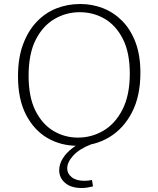

<svg xmlns="http://www.w3.org/2000/svg" viewBox="-20 -722 791 960"><path d="M367 7Q285 7 218 -31.5Q151 -70 110.5 -147.5Q70 -225 70 -341Q70 -432 95 -499.5Q120 -567 163 -612.5Q206 -658 262 -680Q318 -702 381 -702Q441 -702 495 -681Q549 -660 591 -617.5Q633 -575 657.5 -510.5Q682 -446 682 -358Q682 -241 639.5 -159.5Q597 -78 525.5 -35.5Q454 7 367 7ZM370 -34Q438 -34 497 -68.5Q556 -103 592.5 -174.5Q629 -246 629 -354Q629 -459 594.5 -527Q560 -595 503.5 -628Q447 -661 378 -661Q311 -661 252.5 -627Q194 -593 158.5 -523Q123 -453 123 -343Q123 -237 157 -169Q191 -101 247 -67.5Q303 -34 370 -34ZM388 218Q335 218 305.5 192.5Q276 167 276 129Q276 100 293 71.5Q310 43 343.5 17.5Q377 -8 427 -25L435 0Q376 23 346 56Q316 89 316 120Q316 146 338.5 164Q361 182 402 182Q411 182 420.5 181Q430 180 440 178L445 210Q429 214 415.5 216Q402 218 388 218Z"/></svg>

Font: Bitter Thin Light
Style: Regular
Weight: 300
Version: Version 2.002